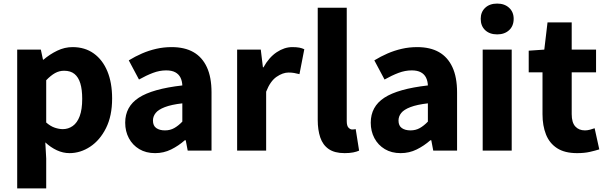

<svg xmlns="http://www.w3.org/2000/svg" viewBox="-20 -841 3385 1072"><path d="M76 211V-564H208L220 -508H223Q258 -538 299.5 -558Q341 -578 385 -578Q454 -578 503.5 -542.5Q553 -507 579.5 -443Q606 -379 606 -291Q606 -194 572 -126Q538 -58 483.5 -22Q429 14 368 14Q332 14 297.5 -2Q263 -18 233 -46L238 44V211ZM331 -120Q361 -120 386 -137.5Q411 -155 425 -192.5Q439 -230 439 -289Q439 -341 428.5 -375.5Q418 -410 396 -428Q374 -446 338 -446Q311 -446 287.5 -433Q264 -420 238 -393V-157Q262 -136 286 -128Q310 -120 331 -120Z M846 14Q795 14 757.5 -8.5Q720 -31 699.5 -69.5Q679 -108 679 -156Q679 -246 755 -295.5Q831 -345 998 -364Q997 -389 987.5 -408Q978 -427 958.5 -437.5Q939 -448 908 -448Q871 -448 834 -434Q797 -420 756 -397L699 -504Q735 -526 773 -542.5Q811 -559 852.5 -568.5Q894 -578 938 -578Q1011 -578 1060 -550Q1109 -522 1135 -466Q1161 -410 1161 -325V0H1028L1017 -58H1012Q977 -27 935.5 -6.5Q894 14 846 14ZM901 -113Q930 -113 953 -126Q976 -139 998 -162V-264Q937 -257 900.5 -243Q864 -229 849 -210Q834 -191 834 -168Q834 -139 852.5 -126Q871 -113 901 -113Z M1304 0V-564H1436L1448 -465H1451Q1482 -521 1525 -549.5Q1568 -578 1612 -578Q1636 -578 1651.5 -575Q1667 -572 1679 -566L1652 -427Q1636 -431 1622.5 -433.5Q1609 -436 1591 -436Q1559 -436 1524 -412Q1489 -388 1466 -329V0Z M1904 14Q1848 14 1815 -9Q1782 -32 1768 -74Q1754 -116 1754 -171V-798H1916V-165Q1916 -138 1926 -128Q1936 -118 1946 -118Q1951 -118 1955 -118.5Q1959 -119 1966 -120L1985 0Q1972 6 1952 10Q1932 14 1904 14Z M2217 14Q2166 14 2128.5 -8.5Q2091 -31 2070.5 -69.5Q2050 -108 2050 -156Q2050 -246 2126 -295.5Q2202 -345 2369 -364Q2368 -389 2358.5 -408Q2349 -427 2329.5 -437.5Q2310 -448 2279 -448Q2242 -448 2205 -434Q2168 -420 2127 -397L2070 -504Q2106 -526 2144 -542.5Q2182 -559 2223.5 -568.5Q2265 -578 2309 -578Q2382 -578 2431 -550Q2480 -522 2506 -466Q2532 -410 2532 -325V0H2399L2388 -58H2383Q2348 -27 2306.5 -6.5Q2265 14 2217 14ZM2272 -113Q2301 -113 2324 -126Q2347 -139 2369 -162V-264Q2308 -257 2271.5 -243Q2235 -229 2220 -210Q2205 -191 2205 -168Q2205 -139 2223.5 -126Q2242 -113 2272 -113Z M2675 0V-564H2837V0ZM2756 -649Q2714 -649 2689 -672.5Q2664 -696 2664 -736Q2664 -774 2689 -797.5Q2714 -821 2756 -821Q2797 -821 2822.5 -797.5Q2848 -774 2848 -736Q2848 -696 2822.5 -672.5Q2797 -649 2756 -649Z M3202 14Q3133 14 3090.5 -13.5Q3048 -41 3028.5 -90Q3009 -139 3009 -203V-437H2932V-558L3019 -564L3037 -716H3172V-564H3308V-437H3172V-204Q3172 -157 3192 -135Q3212 -113 3246 -113Q3260 -113 3274.5 -117Q3289 -121 3300 -125L3326 -7Q3304 0 3273.5 7Q3243 14 3202 14Z"/></svg>

Font: Noto Sans SC ExtraBold
Style: Regular
Weight: 800
Designer: Ryoko NISHIZUKA 西塚涼子 (kana, bopomofo & ideographs); Paul D. Hunt (Latin, Greek & Cyrillic); Sandoll Communications 산돌커뮤니
Foundry: Adobe
Version: Version 2.004-H2;hotconv 1.0.118;makeotfexe 2.5.65603